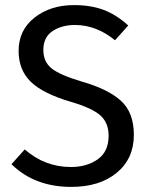

<svg xmlns="http://www.w3.org/2000/svg" viewBox="-20 -721 585 753"><path d="M259 12Q116 12 25 -77L77 -135Q156 -66 258 -66Q320 -66 363 -96Q406 -126 406 -189Q406 -239 374 -268Q342 -297 257 -322Q148 -354 100.5 -400.5Q53 -447 53 -521Q53 -603 115.5 -652Q178 -701 270 -701Q337 -701 387 -682Q437 -663 483 -621L431 -563Q358 -623 274 -623Q222 -623 186 -599Q150 -575 150 -525Q150 -479 182 -453Q214 -427 301 -401Q403 -372 454 -326Q505 -280 505 -192Q505 -99 438 -43.5Q371 12 259 12Z"/></svg>

Font: Trujillo
Style: Regular
Weight: 400
Designer: Fira Sans original fonts by bBox Type GmbH, Carrois Corporate GbR, & Edenspiekermann AG / Changes by Cristiano Sobral
Foundry: Fira Sans original fonts by bBox Type GmbH, Carrois Corporate GbR, & Edenspiekermann AG / Changes by Cristiano Sobral
Version: Version 4.301;October 17, 2021;FontCreator 14.0.0.2814 64-bi